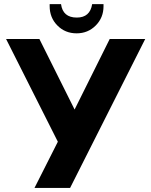

<svg xmlns="http://www.w3.org/2000/svg" viewBox="-20 -920 741 940"><path d="M323.2 0H148.9L263.2 -226.1L9.8 -729H172.9L345.2 -383.8L517.1 -729H690.9ZM355 -756.8Q298.8 -756.8 261 -795.2Q223.1 -833.5 223.1 -890.1V-899.9H278.8Q287.6 -834 356 -834Q420.9 -834 431.2 -899.9H486.8V-889.2Q486.8 -833.5 448.7 -795.2Q410.6 -756.8 355 -756.8Z"/></svg>

Font: Miedinger*
Style: Bold
Weight: 700
Version: Version 001.000